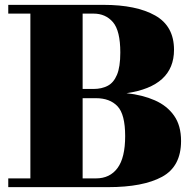

<svg xmlns="http://www.w3.org/2000/svg" viewBox="-20 -770 804 790"><path d="M425 0H14V-36H105V-714H14V-750H406Q541 -750 618.5 -706.2Q696 -662.5 696 -565Q696 -415 500.5 -386.5Q566.5 -379.5 617 -357.2Q667.5 -335 696.2 -294.2Q725 -253.5 725 -190Q725 -85 646.8 -42.5Q568.5 0 425 0ZM365 -714H320V-404H365Q398 -404 422.8 -416.8Q447.5 -429.5 461.2 -462Q475 -494.5 475 -554Q475 -643.5 444.8 -678.8Q414.5 -714 365 -714ZM375 -366H320V-36H375Q432 -36 463.5 -78.5Q495 -121 495 -210Q495 -299.5 463.5 -332.8Q432 -366 375 -366Z"/></svg>

Font: Bodoni* 06pt Fatface
Style: Regular
Weight: 900
Version: Version 2.3